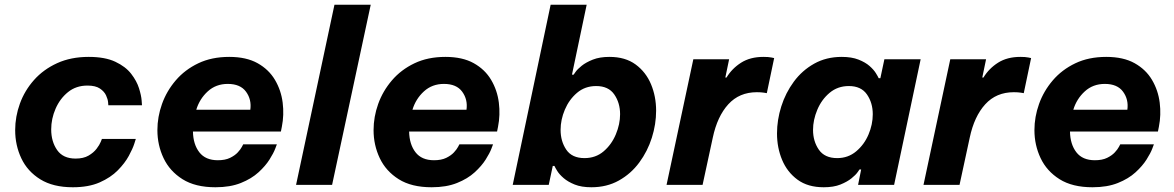

<svg xmlns="http://www.w3.org/2000/svg" viewBox="-20 -780 4952 810"><path d="M287 10Q204 10 150 -23.5Q96 -57 70 -112Q44 -167 44 -231Q44 -288 64 -343Q84 -398 123.5 -442.5Q163 -487 221 -513.5Q279 -540 354 -540Q423 -540 466.5 -519.5Q510 -499 533.5 -468.5Q557 -438 566.5 -407.5Q576 -377 577.5 -356.5Q579 -336 579 -336H437Q437 -336 436 -348.5Q435 -361 427.5 -377.5Q420 -394 401.5 -406.5Q383 -419 349 -419Q301 -419 267 -391.5Q233 -364 214.5 -321.5Q196 -279 196 -234Q196 -183 221 -147Q246 -111 299 -111Q332 -111 353.5 -123.5Q375 -136 387.5 -152.5Q400 -169 405 -181.5Q410 -194 410 -194H553Q553 -194 546.5 -173.5Q540 -153 523.5 -122.5Q507 -92 477 -61.5Q447 -31 400.5 -10.5Q354 10 287 10Z M889 10Q804 10 750 -24Q696 -58 670 -113Q644 -168 644 -231Q644 -287 663.5 -341.5Q683 -396 721.5 -441Q760 -486 816.5 -513Q873 -540 947 -540Q1019 -540 1066.5 -513.5Q1114 -487 1140 -443Q1166 -399 1172.5 -347Q1179 -295 1169 -245L1165 -225H794Q795 -171 821 -137.5Q847 -104 899 -104Q930 -104 950.5 -114Q971 -124 983 -137Q995 -150 1000.5 -160.5Q1006 -171 1006 -171H1148Q1148 -171 1141 -152.5Q1134 -134 1117 -107Q1100 -80 1070.5 -53Q1041 -26 996 -8Q951 10 889 10ZM808 -317H1036Q1042 -360 1018 -393Q994 -426 941 -426Q891 -426 856.5 -394.5Q822 -363 808 -317Z M1229 0 1391 -760H1544L1381 0Z M1801 10Q1716 10 1662 -24Q1608 -58 1582 -113Q1556 -168 1556 -231Q1556 -287 1575.5 -341.5Q1595 -396 1633.5 -441Q1672 -486 1728.5 -513Q1785 -540 1859 -540Q1931 -540 1978.5 -513.5Q2026 -487 2052 -443Q2078 -399 2084.5 -347Q2091 -295 2081 -245L2077 -225H1706Q1707 -171 1733 -137.5Q1759 -104 1811 -104Q1842 -104 1862.5 -114Q1883 -124 1895 -137Q1907 -150 1912.5 -160.5Q1918 -171 1918 -171H2060Q2060 -171 2053 -152.5Q2046 -134 2029 -107Q2012 -80 1982.5 -53Q1953 -26 1908 -8Q1863 10 1801 10ZM1720 -317H1948Q1954 -360 1930 -393Q1906 -426 1853 -426Q1803 -426 1768.5 -394.5Q1734 -363 1720 -317Z M2475 10Q2433 10 2404.5 -1.5Q2376 -13 2358 -28.5Q2340 -44 2331 -58.5Q2322 -73 2319 -80H2312L2295 0H2143L2303 -760H2455L2393 -465H2400Q2400 -465 2408 -476.5Q2416 -488 2434 -502.5Q2452 -517 2481 -528.5Q2510 -540 2551 -540Q2618 -540 2661.5 -508Q2705 -476 2726.5 -424.5Q2748 -373 2748 -313Q2748 -256 2730 -199Q2712 -142 2677 -94.5Q2642 -47 2591 -18.5Q2540 10 2475 10ZM2446 -113Q2493 -113 2526.5 -141.5Q2560 -170 2578 -213Q2596 -256 2596 -298Q2596 -346 2571.5 -381.5Q2547 -417 2495 -417Q2448 -417 2414.5 -388.5Q2381 -360 2363 -317.5Q2345 -275 2345 -232Q2345 -184 2369 -148.5Q2393 -113 2446 -113Z M2792 0 2905 -530H3056L3040 -453H3045Q3068 -491 3106.5 -515.5Q3145 -540 3201 -540Q3222 -540 3234 -537.5Q3246 -535 3246 -535L3215 -387Q3215 -387 3203 -389Q3191 -391 3173 -391Q3099 -391 3052.5 -340Q3006 -289 2987 -199L2944 0Z M3531 -540Q3573 -540 3602 -528.5Q3631 -517 3648.5 -501.5Q3666 -486 3675 -471.5Q3684 -457 3687 -450H3694L3711 -530H3864L3752 0H3600L3613 -65H3606Q3606 -65 3598 -53.5Q3590 -42 3572 -27.5Q3554 -13 3525.5 -1.5Q3497 10 3455 10Q3388 10 3344.5 -22Q3301 -54 3279.5 -105.5Q3258 -157 3258 -217Q3258 -274 3276 -331Q3294 -388 3329 -435.5Q3364 -483 3415 -511.5Q3466 -540 3531 -540ZM3561 -417Q3514 -417 3480 -388.5Q3446 -360 3428 -317Q3410 -274 3410 -232Q3410 -184 3434.5 -148.5Q3459 -113 3512 -113Q3558 -113 3592 -141.5Q3626 -170 3644 -212.5Q3662 -255 3662 -298Q3662 -346 3637.5 -381.5Q3613 -417 3561 -417Z M3876 0 3989 -530H4140L4124 -453H4129Q4152 -491 4190.5 -515.5Q4229 -540 4285 -540Q4306 -540 4318 -537.5Q4330 -535 4330 -535L4299 -387Q4299 -387 4287 -389Q4275 -391 4257 -391Q4183 -391 4136.5 -340Q4090 -289 4071 -199L4028 0Z M4589 10Q4504 10 4450 -24Q4396 -58 4370 -113Q4344 -168 4344 -231Q4344 -287 4363.5 -341.5Q4383 -396 4421.5 -441Q4460 -486 4516.5 -513Q4573 -540 4647 -540Q4719 -540 4766.5 -513.5Q4814 -487 4840 -443Q4866 -399 4872.5 -347Q4879 -295 4869 -245L4865 -225H4494Q4495 -171 4521 -137.5Q4547 -104 4599 -104Q4630 -104 4650.5 -114Q4671 -124 4683 -137Q4695 -150 4700.5 -160.5Q4706 -171 4706 -171H4848Q4848 -171 4841 -152.5Q4834 -134 4817 -107Q4800 -80 4770.5 -53Q4741 -26 4696 -8Q4651 10 4589 10ZM4508 -317H4736Q4742 -360 4718 -393Q4694 -426 4641 -426Q4591 -426 4556.5 -394.5Q4522 -363 4508 -317Z"/></svg>

Font: Be Vietnam Pro
Style: Bold Italic
Weight: 700
Italic angle: -12°
Designer: Lam Bao, Tony Le, Vietanh Nguyen
Foundry: Yellow Type Foundry
Version: Version 1.002; ttfautohint (v1.8.3)